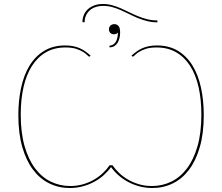

<svg xmlns="http://www.w3.org/2000/svg" viewBox="-20 -935 1114 963"><path d="M639.5 -656Q652 -667 665 -676.5Q678 -686 693 -692.8Q708 -699.5 726.2 -703.2Q744.5 -707 767 -707Q828 -707 872.5 -680Q917 -653 945.8 -605.8Q974.5 -558.5 988.2 -494.8Q1002 -431 1002 -357.5Q1002 -266 982.2 -197.5Q962.5 -129 927.8 -83.2Q893 -37.5 846 -14.8Q799 8 744.5 8Q711 8 680.5 0Q650 -8 623.5 -22Q597 -36 575 -55.2Q553 -74.5 537 -97Q520.5 -74.5 498.8 -55.2Q477 -36 450.5 -22Q424 -8 393.5 0Q363 8 329.5 8Q275 8 228 -14.8Q181 -37.5 146.2 -83.2Q111.5 -129 91.8 -197.5Q72 -266 72 -357.5Q72 -431 85.8 -494.8Q99.5 -558.5 128.2 -605.8Q157 -653 201.5 -680Q246 -707 307 -707Q329.5 -707 347.8 -703.2Q366 -699.5 381 -692.8Q396 -686 409 -676.5Q422 -667 434.5 -656L431.5 -653Q429.5 -651 427.5 -651Q424.5 -651 417.8 -658.2Q411 -665.5 397.8 -674Q384.5 -682.5 363 -689.8Q341.5 -697 308.5 -697Q252.5 -697 210.5 -672.8Q168.5 -648.5 140.2 -604.2Q112 -560 98 -498Q84 -436 84 -360.5Q84 -269.5 103.2 -202.2Q122.5 -135 156 -90.5Q189.5 -46 234.8 -24Q280 -2 332 -2Q366.5 -2 396.5 -10.8Q426.5 -19.5 451.5 -34Q476.5 -48.5 496.2 -67.2Q516 -86 529.5 -106H544.5Q558 -86 577.8 -67.2Q597.5 -48.5 622.5 -34Q647.5 -19.5 677.5 -10.8Q707.5 -2 742 -2Q794 -2 839.2 -24Q884.5 -46 918 -90.5Q951.5 -135 970.8 -202.2Q990 -269.5 990 -360.5Q990 -436 976 -498Q962 -560 933.8 -604.2Q905.5 -648.5 863.5 -672.8Q821.5 -697 765.5 -697Q732.5 -697 711 -689.8Q689.5 -682.5 676.2 -674Q663 -665.5 656.2 -658.2Q649.5 -651 646.5 -651Q644.5 -651 642.5 -653ZM393.5 -823.5Q393.5 -843 400.5 -859.8Q407.5 -876.5 420.8 -888.8Q434 -901 453.2 -908Q472.5 -915 496.5 -915Q519.5 -915 541.5 -909Q563.5 -903 585 -893.8Q606.5 -884.5 628 -873.8Q649.5 -863 672 -853.8Q694.5 -844.5 718.8 -838.5Q743 -832.5 769.5 -832.5V-823Q743 -823 718.8 -829Q694.5 -835 672 -844.2Q649.5 -853.5 628.2 -864.2Q607 -875 585.8 -884.2Q564.5 -893.5 542.8 -899.5Q521 -905.5 498.5 -905.5Q476.5 -905.5 459 -899.5Q441.5 -893.5 429.5 -882.5Q417.5 -871.5 411 -856.5Q404.5 -841.5 404.5 -823.5ZM536 -707Q552 -710.5 561.2 -726Q570.5 -741.5 571.5 -771.5Q563 -763 552 -763Q540.5 -763 533.5 -769.8Q526.5 -776.5 526.5 -788Q526.5 -800 534.2 -807Q542 -814 554 -814Q565.5 -814 574 -805.2Q582.5 -796.5 582.5 -772Q582.5 -759 579.8 -746Q577 -733 570.8 -722Q564.5 -711 554.2 -704.2Q544 -697.5 529 -697.5V-704Q529 -705.5 531.2 -706Q533.5 -706.5 536 -707Z"/></svg>

Font: Lato Hairline
Style: Regular
Weight: 100
Designer: Lukasz Dziedzic
Foundry: tyPoland Lukasz Dziedzic
Version: Version 2.007; 2014-02-27